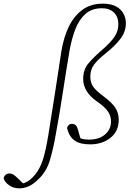

<svg xmlns="http://www.w3.org/2000/svg" viewBox="-159 -775 707 1048"><path d="M105 -39Q124 -154 141 -266Q158 -378 176 -495Q187 -565 214 -624Q241 -683 287.5 -719Q334 -755 402 -755Q464 -755 496 -724.5Q528 -694 528 -647Q528 -604 500.5 -566Q473 -528 418 -484Q375 -450 354.5 -422.5Q334 -395 334 -357Q334 -324 349.5 -302Q365 -280 400 -254Q450 -217 469.5 -188.5Q489 -160 489 -121Q489 -59 444.5 -23Q400 13 332 13Q277 13 247.5 -8.5Q218 -30 207 -76Q209 -86 216 -92.5Q223 -99 233 -99Q258 -99 265 -72L280 -20Q300 -13 326 -13Q382 -13 414.5 -41Q447 -69 447 -112Q447 -141 431 -165.5Q415 -190 372 -220Q295 -273 295 -344Q295 -395 323.5 -429Q352 -463 400 -504Q450 -548 468.5 -578Q487 -608 487 -642Q487 -683 463 -706.5Q439 -730 397 -730Q342 -730 306.5 -698Q271 -666 251 -612.5Q231 -559 220 -495Q201 -383 183.5 -267.5Q166 -152 145 -39Q130 46 112 103.5Q94 161 53 201Q24 230 -1.5 241.5Q-27 253 -55 253Q-84 253 -108 237Q-132 221 -139 199Q-137 186 -128.5 179Q-120 172 -109 172Q-95 172 -84 179.5Q-73 187 -62 198L-33 226Q4 215 35 175Q61 142 76 94Q91 46 105 -39Z"/></svg>

Font: Source Serif Pro Light
Style: Italic
Weight: 300
Italic angle: -12°
Designer: Frank Grießhammer
Foundry: Adobe Systems Incorporated
Version: Version 3.001;hotconv 1.0.111;makeotfexe 2.5.65597